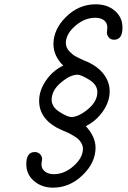

<svg xmlns="http://www.w3.org/2000/svg" viewBox="-20 -636 590 884"><path d="M101.1 120.1Q101.1 64 140.1 64Q155.3 64 164.6 74Q173.8 84 173.8 96.2Q173.8 99.1 172.4 107.7Q170.9 116.2 170.9 121.1Q170.9 141.1 187 153.6Q203.1 166 227.1 166Q276.9 166 319.3 127.9Q361.8 89.8 361.8 48.8Q361.8 36.6 356 25.4Q350.1 14.2 343 7.1Q335.9 0 322.5 -8.5Q309.1 -17.1 302 -20.5Q294.9 -23.9 280 -30.5Q265.1 -37.1 264.2 -37.1Q160.2 -83 160.2 -171.9Q160.2 -219.7 191.7 -265.4Q223.1 -311 271 -334Q226.1 -378.9 226.1 -433.1Q226.1 -501 284.4 -558.6Q342.8 -616.2 420.9 -616.2Q474.1 -616.2 509 -586.2Q543.9 -556.2 543.9 -508.8Q543.9 -452.6 504.9 -453.1Q489.7 -453.1 481 -463.6Q472.2 -474.1 472.2 -484.9Q472.2 -487.8 473.1 -495.8Q474.1 -503.9 474.1 -509.8Q474.1 -530.8 459 -542.5Q443.8 -554.2 418.9 -554.2Q369.1 -554.2 326.2 -516.6Q283.2 -479 283.2 -438Q283.2 -428.2 287.1 -418.2Q291 -408.2 299.1 -400.1Q307.1 -392.1 314 -386Q320.8 -379.9 333 -374Q345.2 -368.2 351.1 -365Q356.9 -361.8 368.4 -356.9Q379.9 -352.1 380.9 -352.1Q431.6 -329.1 458.3 -293.5Q484.9 -257.8 484.9 -215.8Q484.9 -168 453.9 -123.5Q422.9 -79.1 375 -55.2Q419.9 -6.3 419.9 43.9Q419.9 112.8 360.4 170.4Q300.8 228 224.1 228Q172.4 228 136.7 197.5Q101.1 167 101.1 120.1ZM217.8 -176.8Q217.8 -143.6 254.4 -120.4Q291 -97.2 308.1 -97.2Q341.3 -97.2 384.8 -133.1Q428.2 -168.9 428.2 -211.9Q428.2 -246.1 390.6 -269Q353 -292 336.9 -292Q303.7 -292 260.7 -255.9Q217.8 -219.7 217.8 -176.8Z"/></svg>

Font: CMU Typewriter Text Variable Width
Style: Italic
Weight: 500
Italic angle: -14.04°
Version: Version 0.7.0